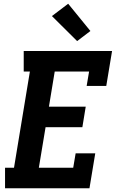

<svg xmlns="http://www.w3.org/2000/svg" viewBox="-20 -1008 640 1028"><path d="M7 0V-110H55L140 -625H107V-735H580L549 -548H444L457 -625H273L242 -437H439L421 -327H224L188 -110H372L385 -187H490L459 0ZM393 -788 258 -922 345 -988 464 -842Z"/></svg>

Font: Iosevka HT Extrabold Extended
Style: Italic
Weight: 800
Width: 7
Italic angle: -9°
Monospace: yes
Designer: Belleve Invis
Foundry: Belleve Invis
Version: Version 32.3.0; ttfautohint (v1.8.4)